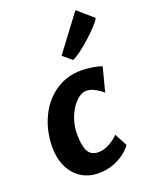

<svg xmlns="http://www.w3.org/2000/svg" viewBox="-164 -976 840 1070"><g transform="rotate(-20 256.0 -441.0)"><path d="M234.5 8Q173.5 8 129.5 -20.5Q85.5 -49 61.5 -99.2Q37.5 -149.5 37.5 -215Q37.5 -310 75 -390.5Q112 -470.5 179.8 -517.2Q247.5 -564 335 -564Q364.5 -564 400 -558.5Q435.5 -553 455.5 -544L418.5 -401.5Q403 -416.5 375.8 -432Q348.5 -447.5 323 -447.5Q288 -447.5 255.5 -411Q227.5 -381.5 209.8 -335Q192 -288.5 192 -237Q192 -170 209.5 -136.2Q227 -102.5 272 -102.5Q302 -102.5 334.8 -120Q367.5 -137.5 391 -162L430.5 -87.5Q415 -64 385.5 -42Q356 -20 317 -6Q278 8 234.5 8ZM313 -634 260.5 -678 420 -890.5 511.5 -811Q504 -795.5 479.5 -769Q455 -742.5 423 -713.8Q391 -685 361 -662.8Q331 -640.5 313 -634Z"/></g></svg>

Font: Merriweather Sans Italic
Style: Bold
Weight: 700
Italic angle: -7.5°
Designer: Eben Sorkin
Foundry: Eben Sorkin
Version: Version 1.008; ttfautohint (v1.7.19-72a1) -l 8 -r 50 -G 200 